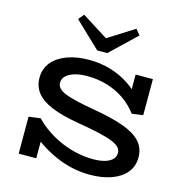

<svg xmlns="http://www.w3.org/2000/svg" viewBox="-136 -1097 1181 1235"><g transform="rotate(15 454.0 -479.5)"><path d="M571 13Q511 13 452.5 0Q394 -13 339.5 -37.5Q285 -62 235.5 -95Q186 -128 143 -168L213 -161V0H96V-246L174 -256Q213 -216 259.5 -185Q306 -154 357.5 -132.5Q409 -111 462 -100Q515 -89 567 -89Q612 -89 644.5 -98.5Q677 -108 694.5 -126Q712 -144 712 -169Q712 -190 697 -206Q682 -222 648.5 -235.5Q615 -249 558.5 -262Q502 -275 417 -289Q304 -308 234 -337Q164 -366 131.5 -408Q99 -450 99 -507Q99 -567 134.5 -610Q170 -653 233 -676.5Q296 -700 379 -700Q456 -700 524 -679.5Q592 -659 649.5 -620.5Q707 -582 752 -524L691 -523V-686H806V-446L732 -436Q693 -488 641 -523.5Q589 -559 526.5 -577.5Q464 -596 394 -596Q347 -596 311.5 -585.5Q276 -575 255.5 -556Q235 -537 235 -510Q235 -490 248.5 -474.5Q262 -459 292 -446.5Q322 -434 373.5 -422Q425 -410 502 -397Q617 -377 694 -349Q771 -321 809 -279Q847 -237 847 -175Q847 -116 812.5 -74Q778 -32 716 -9.5Q654 13 571 13ZM620 -972 650 -935 479 -772H412L241 -935L272 -972L446 -862Z"/></g></svg>

Font: BioRhyme SemiExpanded SemiBold
Style: Regular
Weight: 600
Width: 6
Designer: Aoife Mooney
Foundry: Aoife Mooney Type
Version: Version 1.600;gftools[0.9.33]